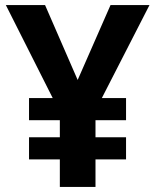

<svg xmlns="http://www.w3.org/2000/svg" viewBox="-20 -734 612 754"><path d="M285 -420 414 -714H567L380 -349H475V-262H355V-195H475V-108H355V0H215V-108H94V-195H215V-262H94V-349H187L3 -714H157Z"/></svg>

Font: Noto Sans Sundanese
Style: Bold
Weight: 700
Version: Version 2.003